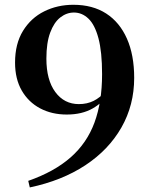

<svg xmlns="http://www.w3.org/2000/svg" viewBox="-20 -777 636 815"><path d="M106.5 18.6 99.9 -9.3Q210.2 -47.8 279.5 -108.7Q348.9 -169.5 381.1 -256.9Q413.3 -344.4 413.3 -461.9Q413.3 -557.1 397.9 -614.6Q382.5 -672.1 355.4 -697.9Q328.3 -723.8 293.8 -723.8Q262.6 -723.8 235.9 -702.9Q209.2 -682 193.1 -638.7Q176.9 -595.5 176.9 -528.4Q176.9 -437.5 214.8 -386.3Q252.7 -335.1 314.7 -335.1Q349.7 -335.1 377.2 -348.7Q404.6 -362.3 429.1 -390L451 -383.1H441.1Q419.4 -343.1 373.9 -317Q328.3 -290.8 263.3 -290.8Q199.9 -290.8 150.3 -317.1Q100.8 -343.4 72.3 -392.7Q43.9 -442.1 43.9 -511.3Q43.9 -591.2 77.7 -646.1Q111.5 -701 167.7 -728.8Q223.9 -756.7 291.4 -756.7Q373.2 -756.7 430.6 -719.7Q488 -682.6 518.8 -613Q549.6 -543.4 549.6 -446.4Q549.6 -330.9 495.4 -235.8Q441.2 -140.8 342 -75.4Q242.8 -10.1 106.5 18.6Z"/></svg>

Font: Noto Serif KR
Style: Regular
Weight: 200
Designer: Ryoko NISHIZUKA 西塚涼子 (kana & ideographs); Frank Grießhammer (Latin, Greek & Cyrillic); Wenlong ZHANG 张文龙 (bopomofo); San
Foundry: Adobe
Version: Version 2.001;hotconv 1.1.0;makeotfexe 2.6.0